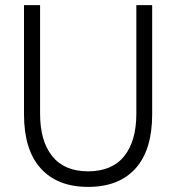

<svg xmlns="http://www.w3.org/2000/svg" viewBox="-20 -720 691 752"><path d="M325 12Q205 12 139.5 -60.5Q74 -133 74 -272V-700H137V-274Q137 -168 184.5 -108.5Q232 -49 325 -49Q419 -49 466.5 -108.5Q514 -168 514 -274V-700H576V-272Q576 -133 511 -60.5Q446 12 325 12Z"/></svg>

Font: Zen Kaku Gothic New
Style: Regular
Weight: 400
Designer: Yoshimichi Ohira
Foundry: Positype
Version: Version 1.001